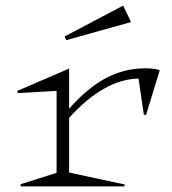

<svg xmlns="http://www.w3.org/2000/svg" viewBox="-20 -669 616 689"><path d="M228 -49.8 428.2 -6.8 425.8 0H55.2L53.2 -7.8L183.1 -48.8V-342.8L43.9 -335L42 -342.8L228 -422.9V-278.8Q294.9 -354.5 360.8 -389.2Q426.8 -423.8 501 -423.8Q537.6 -423.8 553.2 -417L503.9 -255.9L496.1 -257.8L477.1 -387.2Q353 -384.3 228 -246.1ZM211.9 -538.1 421.9 -648.9 450.2 -589.8 217.8 -524.9Z"/></svg>

Font: Halibut Exp Thin
Style: Regular
Weight: 250
Width: 7
Designer: Matteo Maggi
Foundry: Collletttivo
Version: Version 3.080 | FøM Fix